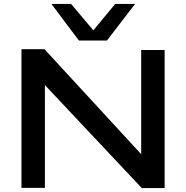

<svg xmlns="http://www.w3.org/2000/svg" viewBox="-20 -954 945 975"><path d="M89 0V-704H206L697 -171V-700H816V1H700L208 -522V0ZM666 -934 523 -748H381L241 -934H341L454 -800L565 -934Z"/></svg>

Font: Georama Extended Medium
Style: Regular
Weight: 500
Width: 7
Designer: Jean-Baptiste Levee
Foundry: Production Type
Version: Version 1.000